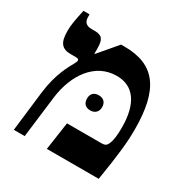

<svg xmlns="http://www.w3.org/2000/svg" viewBox="-151 -774 874 901"><g transform="rotate(30 286.0 -323.5)"><path d="M43 0H102L130 -228C147 -355 218 -461 336 -461C426 -461 477 -394 477 -263C477 -224 474 -195 466 -176C459 -156 450 -151 431 -151H244L222 0H503C527 -147 534 -216 534 -285C534 -502 464 -598 298 -598H279L194 -498L192 -499V-526C192 -575 180 -592 140 -592H123C93 -592 80 -606 80 -633V-647H47C34 -588 29 -559 29 -528C29 -465 48 -441 97 -441H125C135 -441 141 -438 141 -432C141 -428 139 -422 133 -411C120 -387 82 -325 69 -219ZM267 -299C267 -271 284 -258 308 -258C331 -258 349 -272 349 -299C349 -327 331 -340 308 -340C284 -340 267 -327 267 -299Z"/></g></svg>

Font: Noto Serif Hebrew SemiCondensed
Style: Bold
Weight: 700
Width: 4
Designer: Monotype Design Team
Foundry: Monotype Imaging Inc.
Version: Version 2.004